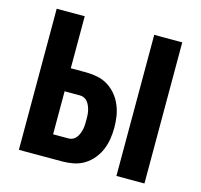

<svg xmlns="http://www.w3.org/2000/svg" viewBox="-106 -851 1012 966"><g transform="rotate(15 400.0 -367.5)"><path d="M581 0V-735H727V0ZM73 0V-735H219V-464H300Q329 -464 358.5 -458Q388 -452 413 -436.5Q438 -421 457 -398Q476 -375 487.5 -347.5Q499 -320 503.5 -291Q508 -262 508 -232Q508 -203 503.5 -173.5Q499 -144 487.5 -116.5Q476 -89 457 -66Q438 -43 413 -27.5Q388 -12 358.5 -6Q329 0 300 0ZM300 -120Q312 -120 322.5 -125.5Q333 -131 340 -140.5Q347 -150 351.5 -161.5Q356 -173 358.5 -184.5Q361 -196 361.5 -208Q362 -220 362 -232Q362 -244 361.5 -256Q361 -268 358.5 -279.5Q356 -291 351.5 -302.5Q347 -314 340 -323.5Q333 -333 322.5 -338.5Q312 -344 300 -344H219V-120Z"/></g></svg>

Font: Iosevka Aile Heavy
Style: Regular
Weight: 900
Designer: Belleve Invis
Foundry: Belleve Invis
Version: Version 31.1.0; ttfautohint (v1.8.4)